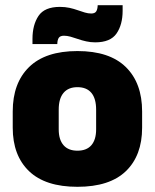

<svg xmlns="http://www.w3.org/2000/svg" viewBox="-20 -704 596 739"><path d="M278 15Q154.5 15 91.8 -45.2Q29 -105.5 29 -212.5V-275Q29 -384.5 92 -446Q155 -507.5 278 -507.5Q401.5 -507.5 464.2 -446Q527 -384.5 527 -275V-212.5Q527 -105.5 464.5 -45.2Q402 15 278 15ZM278 -124Q313.5 -124 331.8 -145.2Q350 -166.5 350 -206V-282Q350 -324.5 331.8 -346.5Q313.5 -368.5 278 -368.5Q243 -368.5 224.5 -346.5Q206 -324.5 206 -282V-206Q206 -166.5 224.5 -145.2Q243 -124 278 -124ZM346.5 -541Q328.5 -541 311.8 -544.8Q295 -548.5 280 -553.8Q265 -559 251.5 -562.8Q238 -566.5 226.5 -566.5Q212 -566.5 206.5 -558.8Q201 -551 200.5 -535V-534.5H105V-554.5Q105 -608 128.2 -642.8Q151.5 -677.5 210.5 -677.5Q230.5 -677.5 247.5 -673.8Q264.5 -670 279 -664.8Q293.5 -659.5 306.5 -655.8Q319.5 -652 331 -652Q345 -652 350.2 -660Q355.5 -668 356 -683.5V-684H452V-662.5Q452 -609 428.5 -575Q405 -541 346.5 -541Z"/></svg>

Font: Anek Gurmukhi Medium ExtraBold
Style: Regular
Weight: 800
Version: Version 1.003